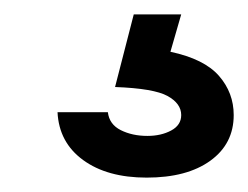

<svg xmlns="http://www.w3.org/2000/svg" viewBox="-20 -32 345 267"><path d="M184 215Q129 215 95.5 190.5Q62 166 60 124H130Q132 141 148 149Q164 157 185 157Q204 157 218 149.5Q232 142 232 128Q232 112 213 101.5Q194 91 140 89L166 -12H232L217 40Q264 50 284.5 73.5Q305 97 305 128Q305 168 272.5 191.5Q240 215 184 215Z"/></svg>

Font: Instrument Sans Medium
Style: Regular
Weight: 500
Designer: Rodrigo Fuenzalida
Foundry: fragTYPE
Version: Version 1.000;gftools[0.9.28]